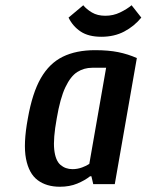

<svg xmlns="http://www.w3.org/2000/svg" viewBox="-20 -701 558 731"><path d="M208 10Q157 10 123.5 -15Q90 -40 79 -96.5Q68 -153 86 -250Q103 -347 135.5 -403.5Q168 -460 219 -485Q270 -510 342 -510Q393 -510 430 -502.5Q467 -495 501 -480L417 0H335L328 -30H323Q303 -14 274 -2Q245 10 208 10ZM256 -57Q275 -57 292.5 -63.5Q310 -70 320 -77L384 -443H331Q300 -443 274.5 -427Q249 -411 229 -369Q209 -327 196 -250Q182 -173 186.5 -131.5Q191 -90 210 -73.5Q229 -57 256 -57ZM366 -561Q317 -561 287 -581Q257 -601 241 -634L297 -681Q309 -666 330 -653.5Q351 -641 381 -641Q411 -641 437 -653.5Q463 -666 481 -681L518 -634Q491 -601 453 -581Q415 -561 366 -561Z"/></svg>

Font: Cuprum SemiBold
Style: Italic
Weight: 600
Italic angle: -10°
Version: Version 3.000